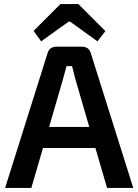

<svg xmlns="http://www.w3.org/2000/svg" viewBox="-20 -918 676 938"><path d="M315 -812 181 -716 144 -767 275 -898H363L495 -766L456 -716L323 -812ZM503 0 446 -195H190L133 0H5L212 -657Q221 -690 257 -690H379Q415 -690 424 -657L631 0ZM220 -298H416L347 -536Q333 -590 332 -595H305L289 -536Z"/></svg>

Font: Exo 2 Semi Bold
Style: Regular
Weight: 600
Designer: Natanael Gama
Version: Version 1.001;PS 001.001;hotconv 1.0.88;makeotf.lib2.5.64775